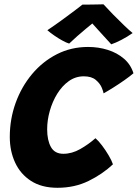

<svg xmlns="http://www.w3.org/2000/svg" viewBox="-20 -886 654 912"><path d="M516.5 -105.5Q467 -59 400.8 -26.5Q334.5 6 253 6Q178 6 127.5 -26.5Q77 -59 51.8 -113.8Q26.5 -168.5 26.5 -235.5Q26.5 -320 54.2 -397Q82 -474 132.2 -534Q182.5 -594 250.2 -628.5Q318 -663 398.5 -663Q447.5 -663 492 -649Q536.5 -635 568.8 -607.2Q601 -579.5 614 -538Q596.5 -523 570.5 -504.8Q544.5 -486.5 517.8 -469.8Q491 -453 472 -442.5Q471.5 -449.5 463.5 -469.2Q455.5 -489 435.2 -506.2Q415 -523.5 378 -523.5Q339 -523.5 307 -500.8Q275 -478 252 -440.8Q229 -403.5 216.5 -359.2Q204 -315 204 -272Q204 -219.5 222 -187.5Q240 -155.5 281 -155.5Q321.5 -155.5 360.8 -177.8Q400 -200 433.5 -229.5Q448 -217 465 -194.5Q482 -172 496.2 -147.8Q510.5 -123.5 516.5 -105.5ZM471.5 -865.5Q490.5 -844.5 517.2 -817.2Q544 -790 569.5 -765.5Q595 -741 610 -729Q584.5 -711 557 -696.8Q529.5 -682.5 508.5 -675.5Q485.5 -700.5 458.5 -730.2Q431.5 -760 418.5 -774.5Q407 -765.5 387.8 -749.2Q368.5 -733 347.2 -714.5Q326 -696 308.5 -679Q295 -683 275.5 -693.8Q256 -704.5 237 -717.8Q218 -731 205 -742.5Q235 -762.5 270 -787.8Q305 -813 333.2 -834.5Q361.5 -856 371.5 -864Q380 -864 399.8 -864.2Q419.5 -864.5 440.2 -864.8Q461 -865 471.5 -865.5Z"/></svg>

Font: Grandstander
Style: Bold Italic
Weight: 700
Italic angle: -15°
Designer: Tyler Finck
Foundry: Etcetera Type Co
Version: Version 1.200; ttfautohint (v1.8.3)